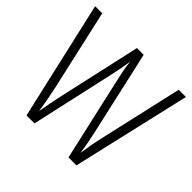

<svg xmlns="http://www.w3.org/2000/svg" viewBox="-171 -902 1090 1090"><g transform="rotate(45 374.0 -357.0)"><path d="M739 -714 574 0H510L394 -513Q388 -540 382.5 -568Q377 -596 373 -632Q369 -603 364 -575Q359 -547 352 -516L237 0H173L10 -714H67L179 -217Q199 -120 206 -68Q212 -106 220 -146Q228 -186 235 -217L346 -714H400L512 -216Q521 -177 527.5 -142.5Q534 -108 540 -66Q551 -144 568 -217L681 -714Z"/></g></svg>

Font: Noto Sans Gujarati UI Condensed Light
Style: Regular
Weight: 300
Width: 3
Designer: Jelle Bosma - Monotype Design Team, Universal Thirst
Foundry: Monotype Imaging Inc.
Version: Version 2.106; ttfautohint (v1.8.4.7-5d5b)